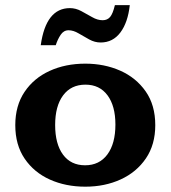

<svg xmlns="http://www.w3.org/2000/svg" viewBox="-20 -701 654 736"><path d="M307.1 14.6Q231.9 14.6 171.1 -12.7Q110.4 -40 74.5 -92.8Q38.6 -145.5 38.6 -221.2Q38.6 -295.9 74 -348.6Q109.4 -401.4 170.2 -429.2Q231 -457 307.1 -457Q379.9 -457 440.7 -430.2Q501.5 -403.3 538.3 -350.8Q575.2 -298.3 575.2 -221.2Q575.2 -146.5 539.3 -93.8Q503.4 -41 442.6 -13.2Q381.8 14.6 307.1 14.6ZM306.2 -67.4Q360.8 -67.4 391.6 -108.9Q422.4 -150.4 422.4 -223.6Q422.4 -294.9 392.1 -335.7Q361.8 -376.5 307.6 -376.5Q252.4 -376.5 221.9 -335.4Q191.4 -294.4 191.4 -221.7Q191.4 -149.4 221.4 -108.4Q251.5 -67.4 306.2 -67.4ZM136.2 -527.8Q156.2 -669.9 248 -669.9Q270.5 -669.9 291.7 -658.4Q313 -647 333.3 -635.3Q353.5 -623.5 373.5 -623.5Q391.6 -623.5 402.1 -636Q412.6 -648.4 420.4 -681.2H477.5Q470.2 -614.7 441.4 -576.4Q412.6 -538.1 365.7 -538.1Q343.3 -538.1 322 -549.8Q300.8 -561.5 281 -573.2Q261.2 -585 242.7 -585Q224.1 -585 212.4 -567.4Q200.7 -549.8 193.8 -527.8Z"/></svg>

Font: Kameron
Style: Bold
Weight: 700
Designer: Vernon Adams
Foundry: Vernon Adams
Version: Version 1.100